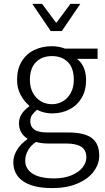

<svg xmlns="http://www.w3.org/2000/svg" viewBox="-20 -731 537 978"><path d="M119.1 -25.4Q99.6 -37.1 88.1 -56.9Q76.7 -76.7 76.7 -103.5Q76.7 -151.9 128.9 -189V-192.9Q102.5 -214.8 84.7 -248.5Q66.9 -282.2 66.9 -324.2Q66.9 -378.9 90.1 -417.5Q113.3 -456.1 153.6 -475.8Q193.8 -495.6 244.6 -495.6Q280.3 -495.6 311 -483.4H477.1V-431.2H372.6Q418.5 -394.5 418.5 -322.3Q418.5 -271 396 -232.7Q373.5 -194.3 334 -173.8Q294.4 -153.3 244.6 -153.3Q224.6 -153.3 204.8 -158.2Q185.1 -163.1 168.5 -171.9Q150.9 -156.2 142.6 -144.3Q134.3 -132.3 134.3 -112.8Q134.3 -86.4 154.3 -71.3Q174.3 -56.2 222.7 -56.2H326.7Q410.6 -56.2 448 -27.6Q485.4 1 485.4 61.5Q485.4 105.5 456.5 143.6Q427.7 181.6 373.5 204.3Q319.3 227.1 246.6 227.1Q148.9 227.1 98.4 192.6Q47.9 158.2 47.9 95.2Q47.9 63 66.9 32Q85.9 1 119.1 -21.5ZM244.6 -445.3Q193.8 -445.3 163.1 -414.3Q132.3 -383.3 132.3 -324.2Q132.3 -286.1 147.5 -258.1Q162.6 -230 188.2 -215.1Q213.9 -200.2 244.6 -200.2Q274.9 -200.2 300.3 -215.1Q325.7 -230 340.8 -258.1Q356 -286.1 356 -324.2Q356 -384.3 325.7 -414.8Q295.4 -445.3 244.6 -445.3ZM419.9 70.3Q419.9 34.2 394.5 17.1Q369.1 0 316.4 0H224.6Q192.9 0 163.1 -7.8Q135.3 11.2 121.8 36.4Q108.4 61.5 108.4 86.9Q108.4 129.4 146 153.6Q183.6 177.7 256.3 177.7Q305.2 177.7 342.5 162.6Q379.9 147.5 399.9 122.8Q419.9 98.1 419.9 70.3ZM194.3 -711.4 264.6 -616.7H268.6L338.9 -711.4H389.2L294.9 -572.8H238.3L144.5 -711.4Z"/></svg>

Font: Varta
Style: Light
Weight: 300
Designer: Joana Correia, Viktoriya Grabowska, Eben Sorkin
Foundry: Sorkin Type
Version: Version 1.002; ttfautohint (v1.3) -l 8 -r 24 -G 200 -x 12 -H